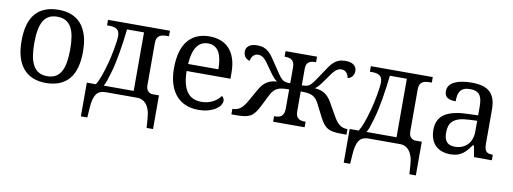

<svg xmlns="http://www.w3.org/2000/svg" viewBox="-61 -886 3838 1436"><g transform="rotate(10 1858.5 -168.0)"><path d="M522 -269Q522 -127.9 462.2 -59.1Q402.3 9.8 287.1 9.8Q232.9 9.8 189.9 -7.3Q147 -24.4 116.9 -59.1Q86.9 -93.8 71 -146.2Q55.2 -198.7 55.2 -269Q55.2 -409.2 114.5 -477.5Q173.8 -545.9 290 -545.9Q344.2 -545.9 387.2 -529.1Q430.2 -512.2 460.2 -477.8Q490.2 -443.4 506.1 -391.4Q522 -339.4 522 -269ZM151.9 -269Q151.9 -213.4 159.2 -170.9Q166.5 -128.4 182.9 -99.9Q199.2 -71.3 225.3 -56.6Q251.5 -42 289.1 -42Q326.7 -42 352.5 -56.6Q378.4 -71.3 394.5 -99.9Q410.6 -128.4 417.7 -170.9Q424.8 -213.4 424.8 -269Q424.8 -324.7 417.5 -366.7Q410.2 -408.7 394 -436.8Q377.9 -464.8 351.8 -479Q325.7 -493.2 288.1 -493.2Q250.5 -493.2 224.6 -479Q198.7 -464.8 182.6 -436.8Q166.5 -408.7 159.2 -366.7Q151.9 -324.7 151.9 -269Z M659.2 -45.9Q674.8 -70.3 690.7 -113.5Q706.5 -156.7 723.1 -217.8Q729 -238.3 735.4 -267.3Q741.7 -296.4 747.3 -326.7Q752.9 -356.9 756.6 -385Q760.3 -413.1 760.3 -432.1Q760.3 -452.1 753.7 -464.1Q747.1 -476.1 735.8 -482.9Q724.6 -489.7 709.7 -491.9Q694.8 -494.1 678.2 -494.1H665V-536.1H1135.3V-494.1H1122.1Q1105.5 -494.1 1090.6 -491.9Q1075.7 -489.7 1064.5 -482.7Q1053.2 -475.6 1046.6 -462.2Q1040 -448.7 1040 -426.8V-108.9Q1040 -78.6 1051.8 -64.5Q1063.5 -50.3 1082 -45.9H1138.2V210H1089.4L1084 137.2Q1081.5 99.1 1072.3 73.2Q1063 47.4 1049.6 31.5Q1036.1 15.6 1020 8.3Q1003.9 1 987.3 0H741.2Q717.8 0 700.4 7.3Q683.1 14.6 671.4 31Q659.7 47.4 653.1 73.5Q646.5 99.6 644 137.2L639.2 210H590.3V-45.9ZM758.3 -154.8Q745.6 -112.3 736.8 -86.2Q728 -60.1 718.3 -45.9H946.3V-490.2H817.4Q812.5 -444.3 806.2 -398.7Q799.8 -353 792.5 -310.1Q785.2 -267.1 776.6 -227.8Q768.1 -188.5 758.3 -154.8Z M1433.1 -492.2Q1377.4 -492.2 1347.4 -447Q1317.4 -401.9 1312 -314.9H1542Q1542 -354.5 1536.1 -387.2Q1530.3 -419.9 1517.6 -443.4Q1504.9 -466.8 1484.1 -479.5Q1463.4 -492.2 1433.1 -492.2ZM1445.3 9.8Q1391.1 9.8 1347.9 -8.5Q1304.7 -26.9 1274.9 -62Q1245.1 -97.2 1229.2 -148.2Q1213.4 -199.2 1213.4 -264.2Q1213.4 -404.3 1271 -475.1Q1328.6 -545.9 1435.1 -545.9Q1483.4 -545.9 1522 -530.8Q1560.5 -515.6 1587.4 -485.6Q1614.3 -455.6 1628.7 -410.9Q1643.1 -366.2 1643.1 -307.1V-261.2H1310.1Q1311 -206.5 1321 -167.2Q1331.1 -127.9 1349.9 -102.5Q1368.7 -77.1 1396 -65.2Q1423.3 -53.2 1459 -53.2Q1484.9 -53.2 1507.1 -59.1Q1529.3 -64.9 1547.4 -74.7Q1565.4 -84.5 1579.3 -96.9Q1593.3 -109.4 1602.1 -123Q1608.9 -120.1 1615 -110.8Q1621.1 -101.6 1621.1 -88.9Q1621.1 -73.7 1610.4 -56.4Q1599.6 -39.1 1577.6 -24.4Q1555.7 -9.8 1522.7 0Q1489.7 9.8 1445.3 9.8Z M2089.4 -425.8Q2089.4 -447.8 2083.5 -461.2Q2077.6 -474.6 2067.6 -481.9Q2057.6 -489.3 2044.7 -491.7Q2031.7 -494.1 2017.6 -494.1H2013.2V-536.1H2252.4V-494.1H2249.5Q2235.4 -494.1 2222.2 -491.9Q2209 -489.7 2199 -483.2Q2189 -476.6 2183.1 -464.1Q2177.2 -451.7 2177.2 -431.2V-305.2Q2191.9 -305.2 2201.9 -306.4Q2211.9 -307.6 2219.5 -310.1Q2227.1 -312.5 2232.7 -316.4Q2238.3 -320.3 2244.1 -326.2Q2256.8 -337.9 2274.2 -363.8Q2291.5 -389.6 2317.4 -428.2Q2334.5 -454.6 2349.4 -475.6Q2364.3 -496.6 2380.6 -511.2Q2397 -525.9 2417.7 -533.9Q2438.5 -542 2467.3 -542Q2509.8 -542 2531.5 -525.1Q2553.2 -508.3 2553.2 -481Q2553.2 -467.3 2549.3 -456.3Q2545.4 -445.3 2538.8 -437.5Q2532.2 -429.7 2523.4 -424.8Q2514.6 -419.9 2505.4 -418Q2503.4 -429.2 2499.3 -439.5Q2495.1 -449.7 2488 -457.5Q2481 -465.3 2471.4 -469.7Q2461.9 -474.1 2449.2 -474.1Q2437 -474.1 2426 -469.5Q2415 -464.8 2404.3 -455.3Q2393.6 -445.8 2382.3 -431.4Q2371.1 -417 2358.4 -397.9Q2344.7 -378.4 2334 -363.3Q2323.2 -348.1 2314 -336.4Q2304.7 -324.7 2295.9 -316.2Q2287.1 -307.6 2277.3 -300.8Q2324.2 -298.3 2355.5 -276.9Q2386.7 -255.4 2409.2 -213.9L2461.4 -122.1Q2484.4 -80.1 2509 -61Q2533.7 -42 2567.4 -42H2570.3V0H2535.2Q2497.1 0 2471.4 -3.9Q2445.8 -7.8 2427.2 -18.3Q2408.7 -28.8 2394.5 -47.1Q2380.4 -65.4 2365.2 -94.2L2316.4 -190.9Q2305.2 -212.9 2292.7 -226.1Q2280.3 -239.3 2264.2 -246.6Q2248 -253.9 2227.1 -256.3Q2206.1 -258.8 2177.2 -258.8V-108.9Q2177.2 -86.9 2183.1 -73.5Q2189 -60.1 2199 -53.2Q2209 -46.4 2222.2 -44.2Q2235.4 -42 2249.5 -42H2252.4V0H2013.2V-42H2017.6Q2032.2 -42 2045.2 -44.4Q2058.1 -46.9 2067.9 -54.4Q2077.6 -62 2083.5 -76.2Q2089.4 -90.3 2089.4 -113.8V-258.8Q2061 -258.8 2039.8 -256.3Q2018.6 -253.9 2002.4 -246.6Q1986.3 -239.3 1973.9 -226.1Q1961.4 -212.9 1950.2 -190.9L1901.4 -94.2Q1886.2 -65.4 1872.3 -47.1Q1858.4 -28.8 1839.8 -18.3Q1821.3 -7.8 1795.4 -3.9Q1769.5 0 1731.4 0H1696.3V-42H1699.2Q1732.9 -42 1757.6 -61Q1782.2 -80.1 1805.2 -122.1L1857.4 -213.9Q1879.9 -255.4 1911.1 -276.9Q1942.4 -298.3 1989.3 -300.8Q1979.5 -307.6 1970.7 -316.2Q1961.9 -324.7 1952.6 -336.4Q1943.4 -348.1 1932.6 -363.3Q1921.9 -378.4 1908.2 -397.9Q1895.5 -417 1884.5 -431.4Q1873.5 -445.8 1862.8 -455.3Q1852.1 -464.8 1841.1 -469.5Q1830.1 -474.1 1817.4 -474.1Q1805.2 -474.1 1795.4 -469.7Q1785.6 -465.3 1778.8 -457.5Q1772 -449.7 1767.6 -439.5Q1763.2 -429.2 1761.2 -418Q1752 -419.9 1743.2 -424.8Q1734.4 -429.7 1727.8 -437.5Q1721.2 -445.3 1717.3 -456.3Q1713.4 -467.3 1713.4 -481Q1713.4 -508.3 1735.1 -525.1Q1756.8 -542 1799.3 -542Q1828.1 -542 1848.9 -533.9Q1869.6 -525.9 1886 -511.2Q1902.3 -496.6 1917.2 -475.6Q1932.1 -454.6 1949.2 -428.2Q1975.1 -389.6 1992.4 -363.8Q2009.8 -337.9 2022.5 -326.2Q2028.3 -320.3 2034.2 -316.4Q2040 -312.5 2047.4 -310.1Q2054.7 -307.6 2064.7 -306.4Q2074.7 -305.2 2089.4 -305.2Z M2655.3 -45.9Q2670.9 -70.3 2686.8 -113.5Q2702.6 -156.7 2719.2 -217.8Q2725.1 -238.3 2731.4 -267.3Q2737.8 -296.4 2743.4 -326.7Q2749 -356.9 2752.7 -385Q2756.3 -413.1 2756.3 -432.1Q2756.3 -452.1 2749.8 -464.1Q2743.2 -476.1 2731.9 -482.9Q2720.7 -489.7 2705.8 -491.9Q2690.9 -494.1 2674.3 -494.1H2661.1V-536.1H3131.3V-494.1H3118.2Q3101.6 -494.1 3086.7 -491.9Q3071.8 -489.7 3060.5 -482.7Q3049.3 -475.6 3042.7 -462.2Q3036.1 -448.7 3036.1 -426.8V-108.9Q3036.1 -78.6 3047.9 -64.5Q3059.6 -50.3 3078.1 -45.9H3134.3V210H3085.4L3080.1 137.2Q3077.6 99.1 3068.4 73.2Q3059.1 47.4 3045.7 31.5Q3032.2 15.6 3016.1 8.3Q3000 1 2983.4 0H2737.3Q2713.9 0 2696.5 7.3Q2679.2 14.6 2667.5 31Q2655.8 47.4 2649.2 73.5Q2642.6 99.6 2640.1 137.2L2635.3 210H2586.4V-45.9ZM2754.4 -154.8Q2741.7 -112.3 2732.9 -86.2Q2724.1 -60.1 2714.4 -45.9H2942.4V-490.2H2813.5Q2808.6 -444.3 2802.2 -398.7Q2795.9 -353 2788.6 -310.1Q2781.2 -267.1 2772.7 -227.8Q2764.2 -188.5 2754.4 -154.8Z M3301.3 -145Q3301.3 -98.1 3321 -75Q3340.8 -51.8 3382.3 -51.8Q3412.6 -51.8 3437.3 -61.5Q3461.9 -71.3 3479.2 -89.4Q3496.6 -107.4 3505.9 -133.3Q3515.1 -159.2 3515.1 -190.9V-272L3451.2 -269Q3408.7 -267.1 3380.1 -258.5Q3351.6 -250 3334 -234.6Q3316.4 -219.2 3308.8 -196.8Q3301.3 -174.3 3301.3 -145ZM3422.4 -496.1Q3393.6 -496.1 3375.7 -488Q3357.9 -480 3347.9 -465.3Q3337.9 -450.7 3334.5 -430.7Q3331.1 -410.6 3331.1 -387.2Q3289.6 -387.2 3267.8 -401.4Q3246.1 -415.5 3246.1 -450.2Q3246.1 -476.1 3260.3 -494.1Q3274.4 -512.2 3299.1 -523.7Q3323.7 -535.2 3356.4 -540.5Q3389.2 -545.9 3426.3 -545.9Q3472.2 -545.9 3506.3 -536.9Q3540.5 -527.8 3563.5 -507.3Q3586.4 -486.8 3597.9 -453.9Q3609.4 -420.9 3609.4 -373V-113.8Q3609.4 -92.8 3612.8 -79.1Q3616.2 -65.4 3623.5 -57.1Q3630.9 -48.8 3642.8 -45.4Q3654.8 -42 3671.4 -42H3674.3V0H3539.1L3523.4 -85.9H3515.1Q3499.5 -64.9 3484.9 -47.4Q3470.2 -29.8 3452.6 -17.1Q3435.1 -4.4 3412.8 2.7Q3390.6 9.8 3359.4 9.8Q3326.2 9.8 3297.6 0.2Q3269 -9.3 3248.3 -29.1Q3227.5 -48.8 3215.8 -78.9Q3204.1 -108.9 3204.1 -149.9Q3204.1 -229.5 3260.7 -268.1Q3317.4 -306.6 3432.1 -310.1L3515.1 -313V-373Q3515.1 -399.9 3512.2 -422.6Q3509.3 -445.3 3499.5 -461.7Q3489.7 -478 3471.4 -487.1Q3453.1 -496.1 3422.4 -496.1Z"/></g></svg>

Font: Droid Serif
Style: Regular
Weight: 400
Designer: Monotype Design team
Foundry: Monotype Imaging Inc.
Version: Version 1.03